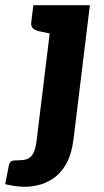

<svg xmlns="http://www.w3.org/2000/svg" viewBox="-99 -537 401 737"><path d="M-2 180Q-22 180 -42.5 177Q-63 174 -79 170L-65 98Q-62 85 -55 81.5Q-48 78 -24 78Q-3 78 9.5 71.5Q22 65 29.5 50Q37 35 41 7L105 -517H246L183 -1Q175 59 153.5 95Q132 131 103 149.5Q74 168 46 174Q18 180 -2 180ZM127 -517 100 -407 51 -417Q35 -421 27 -428.5Q19 -436 21 -452L29 -517Z"/></svg>

Font: Aleo ExtraBold
Style: Italic
Weight: 800
Italic angle: -7°
Designer: Alessio Laiso
Foundry: Alessio Laiso
Version: Version 2.001;gftools[0.9.29]